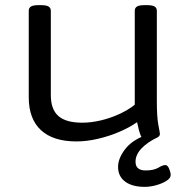

<svg xmlns="http://www.w3.org/2000/svg" viewBox="-20 -545 733 748"><path d="M278 6Q187 6 139.5 -38Q92 -82 92 -166V-503Q92 -514 100.5 -519.5Q109 -525 131 -525H139Q161 -525 169.5 -519.5Q178 -514 178 -503V-174Q178 -119 207.5 -93Q237 -67 301 -67Q335 -67 373 -76Q411 -85 445.5 -101Q480 -117 505 -137V-503Q505 -514 513.5 -519.5Q522 -525 544 -525H552Q574 -525 582.5 -519.5Q591 -514 591 -503V-152Q591 -89 597 -58Q603 -27 603 -23Q603 -14 592 -9Q581 -4 568.5 -2Q556 0 549 0Q535 0 528 -17.5Q521 -35 514 -69Q484 -48 444 -31Q404 -14 360.5 -4Q317 6 278 6ZM544 183Q495 183 467.5 162.5Q440 142 440 105Q440 73 466 38Q492 3 544 -17L594 -10Q554 9 531 33.5Q508 58 508 85Q508 119 547 119Q579 119 596.5 108.5Q614 98 624 98Q633 98 639 112.5Q645 127 645 137Q645 149 628.5 159.5Q612 170 588.5 176.5Q565 183 544 183Z"/></svg>

Font: Asap Expanded
Style: Regular
Weight: 400
Width: 7
Designer: Pablo Cosgaya
Foundry: Omnibus-Type
Version: Version 3.001; ttfautohint (v1.8.4.7-5d5b)